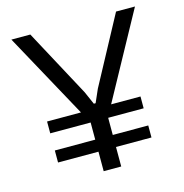

<svg xmlns="http://www.w3.org/2000/svg" viewBox="-109 -841 903 941"><g transform="rotate(-15 343.0 -370.0)"><path d="M97 -307H269L32 -740H128L312 -398L341 -332H350L379 -398L563 -740H659L422 -307H571V-247H391V-160H571V-99H391V0H302V-99H97V-160H302V-247H97Z"/></g></svg>

Font: Encode Sans Normal
Style: Regular
Weight: 400
Designer: Pablo Impallari, Andres Torresi
Foundry: Pablo Impallari, Andres Torresi
Version: Version 1.000; ttfautohint (v1.00) -l 8 -r 50 -G 200 -x 14 -